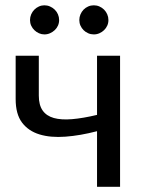

<svg xmlns="http://www.w3.org/2000/svg" viewBox="-20 -722 555 742"><path d="M444 -506.5V0H355V-215Q290 -198 232.8 -193.8Q175.5 -189.5 132.8 -202.5Q90 -215.5 65.2 -248.2Q40.5 -281 40.5 -339V-506.5H130V-352.5Q130 -316 144.8 -295Q159.5 -274 188 -266Q216.5 -258 258.5 -261.5Q300.5 -265 355 -278V-506.5ZM208.5 -644.5Q208.5 -633 204 -623Q199.5 -613 191.5 -605.5Q183.5 -598 173.2 -593.5Q163 -589 151.5 -589Q140.5 -589 130.5 -593.5Q120.5 -598 112.8 -605.5Q105 -613 100.5 -623Q96 -633 96 -644.5Q96 -656 100.5 -666.5Q105 -677 112.8 -684.8Q120.5 -692.5 130.5 -697Q140.5 -701.5 151.5 -701.5Q163 -701.5 173.2 -697Q183.5 -692.5 191.5 -684.8Q199.5 -677 204 -666.5Q208.5 -656 208.5 -644.5ZM399 -644.5Q399 -633 394.5 -623Q390 -613 382.2 -605.5Q374.5 -598 364.2 -593.5Q354 -589 342.5 -589Q331 -589 320.8 -593.5Q310.5 -598 303 -605.5Q295.5 -613 291 -623Q286.5 -633 286.5 -644.5Q286.5 -656 291 -666.5Q295.5 -677 303 -684.8Q310.5 -692.5 320.8 -697Q331 -701.5 342.5 -701.5Q354 -701.5 364.2 -697Q374.5 -692.5 382.2 -684.8Q390 -677 394.5 -666.5Q399 -656 399 -644.5Z"/></svg>

Font: Lato 2
Style: Regular
Weight: 400
Designer: Lukasz Dziedzic with Adam Twardoch and Botio Nikoltchev
Foundry: tyPoland Lukasz Dziedzic
Version: Version 2.015; 2015-08-06; http://www.latofonts.com/